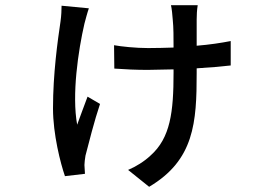

<svg xmlns="http://www.w3.org/2000/svg" viewBox="-20 -624 1040 739"><path d="M322 -592 217 -602C217 -586 216 -563 213 -542C202 -468 184 -340 184 -207C184 -107 213 5 230 54L307 45C307 36 305 20 305 11C305 3 307 -13 309 -25C320 -68 344 -162 365 -224L317 -252C304 -216 287 -173 277 -144C256 -259 281 -429 305 -533C309 -548 316 -575 322 -592ZM419 -450 420 -360C460 -357 506 -355 548 -355L648 -357V-344C648 -193 636 -93 559 -25C536 -3 502 18 473 30L554 95C728 -8 737 -153 737 -343V-361C787 -364 832 -368 868 -372V-466C832 -459 787 -452 737 -448V-549C737 -566 738 -586 741 -604H638C641 -594 644 -562 645 -547C648 -519 648 -480 648 -441C616 -440 583 -439 550 -439C502 -439 446 -445 419 -450Z"/></svg>

Font: Noto Sans TC Medium
Style: Regular
Weight: 500
Designer: Ryoko NISHIZUKA 西塚涼子 (kana, bopomofo & ideographs); Paul D. Hunt (Latin, Greek & Cyrillic); Sandoll Communications 산돌커뮤니
Foundry: Adobe
Version: Version 2.004;hotconv 1.0.118;makeotfexe 2.5.65603